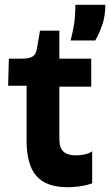

<svg xmlns="http://www.w3.org/2000/svg" viewBox="-20 -770 460 802"><path d="M262 12Q173 12 132 -35Q91 -82 91 -183V-412H14L17 -525H70Q101 -525 115.5 -533.5Q130 -542 134 -566L147 -642H228V-525H361V-408H228V-189Q228 -153 245 -137Q262 -121 297 -121Q316 -121 334 -125Q352 -129 365 -138V-4Q334 6 308 9Q282 12 262 12ZM275 -601Q290 -661 292.5 -696Q295 -731 295 -750H420Q420 -704 407.5 -667Q395 -630 378 -601Z"/></svg>

Font: Bricolage Grotesque 12pt Bricolage Grotesque 10pt Regular
Style: Bold
Weight: 700
Designer: Mathieu Triay
Foundry: Atelier Triay
Version: Version 1.001; ttfautohint (v1.8.4.7-5d5b);gftools[0.9.33.de